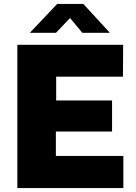

<svg xmlns="http://www.w3.org/2000/svg" viewBox="-20 -949 688 969"><path d="M67.5 0V-723H601.5L600.5 -562H263.5V-442H545.5V-285H262V-162H602.5V0ZM395.5 -783.5 333.5 -858 262.5 -783.5H130.5L268.5 -929H400.5L534.5 -783.5Z"/></svg>

Font: Public Sans Black
Style: Regular
Weight: 900
Designer: The Public Sans Project Authors: Dan O. Williams and USWDS (Libre Franklin designed by Pablo Impallari and Rodrigo Fuenz
Version: Version 1.007